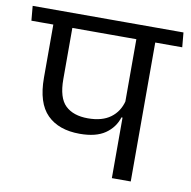

<svg xmlns="http://www.w3.org/2000/svg" viewBox="-93 -706 774 779"><g transform="rotate(10 293.5 -316.5)"><path d="M495.5 -593.4H417.7V0H495.5ZM365.9 -572.4H606.7L601.2 -632.6H360.5ZM-14.7 -572.4H575.5L570 -632.6H-20.1ZM257.7 -154.5Q324.3 -154.5 362.1 -180.6Q400 -206.8 413.2 -249.5H423L418.5 -318.5Q407.3 -273.4 372.6 -247.8Q338 -222.1 279.3 -222.1Q219.2 -222.1 186.6 -253.3Q154 -284.5 154 -361.3V-593.2H75.6V-353.6Q75.6 -249.7 123.2 -202.1Q170.8 -154.5 257.7 -154.5Z"/></g></svg>

Font: Anek Devanagari Medium
Style: Regular
Weight: 500
Designer: Kailash Malviya (Devanagari) & Yesha Goshar (Latin)
Foundry: Ek Type
Version: Version 1.003